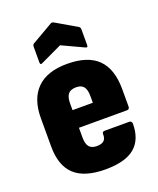

<svg xmlns="http://www.w3.org/2000/svg" viewBox="-134 -790 724 880"><g transform="rotate(-20 227.5 -350.0)"><path d="M228 8Q127 8 78 -37Q29 -82 29 -176V-314Q29 -408 79 -457.5Q129 -507 226 -507Q327 -507 376 -458.5Q425 -410 425 -311V-227Q425 -213 412 -213H178V-166Q178 -135 189.5 -120.5Q201 -106 227 -106Q250 -106 261.5 -116Q273 -126 272 -149Q272 -160 285 -160H404Q415 -160 417 -147Q417 -69 371 -30.5Q325 8 228 8ZM178 -299H277V-332Q277 -363 265.5 -377.5Q254 -392 229 -392Q202 -392 190 -377.5Q178 -363 178 -332ZM124 -550Q110 -542 110 -556V-633Q110 -643 117 -647L219 -706Q226 -711 235 -706L336 -647Q343 -643 343 -633V-556Q343 -542 329 -550L226 -598Z"/></g></svg>

Font: Sofia Sans Condensed Black
Style: Regular
Weight: 900
Designer: Botio Nikoltchev, Ani Petrova
Foundry: lettersoup
Version: Version 4.101